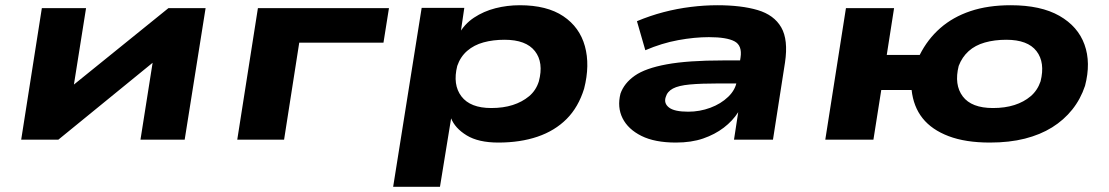

<svg xmlns="http://www.w3.org/2000/svg" viewBox="-20 -534 4240 734"><path d="M61 0 140 -503H309L258 -182H227L624 -503H766L686 0H517L568 -323H599L203 0Z M887 0 966 -503H1467L1446 -371H1124L1066 0Z M1483 180 1592 -504H1755L1740 -402H1733Q1755 -442 1792 -466.5Q1829 -491 1874 -502.5Q1919 -514 1967 -514Q2071 -514 2133.5 -472Q2196 -430 2216 -357.5Q2236 -285 2213 -195Q2191 -124 2146 -79Q2101 -34 2035 -11.5Q1969 11 1885 11Q1809 11 1764 -16.5Q1719 -44 1704 -83L1705 -84L1662 180ZM1858 -121Q1904 -121 1940 -132.5Q1976 -144 2002.5 -166Q2029 -188 2040 -223Q2059 -295 2025 -338.5Q1991 -382 1909 -382Q1865 -382 1828.5 -372Q1792 -362 1766 -339.5Q1740 -317 1728 -282Q1710 -210 1744 -165.5Q1778 -121 1858 -121Z M2564 11Q2483 11 2432 -14.5Q2381 -40 2360 -82Q2339 -124 2352 -176Q2366 -216 2406.5 -244.5Q2447 -273 2528.5 -288Q2610 -303 2744 -303H2838L2825 -215H2729Q2660 -215 2617 -211Q2574 -207 2552.5 -195.5Q2531 -184 2525 -163Q2517 -139 2537.5 -123Q2558 -107 2611 -107Q2655 -107 2695.5 -122Q2736 -137 2764 -164Q2792 -191 2797 -225L2811 -314Q2818 -360 2788 -376Q2758 -392 2690 -392Q2635 -392 2572.5 -380.5Q2510 -369 2447 -342L2415 -453Q2465 -474 2516.5 -487.5Q2568 -501 2620.5 -507.5Q2673 -514 2722 -514Q2814 -514 2876.5 -495.5Q2939 -477 2966.5 -429.5Q2994 -382 2981 -295L2935 0H2786L2802 -104V-105Q2781 -72 2747 -46Q2713 -20 2668 -4.5Q2623 11 2564 11Z M3764 11Q3671 11 3606.5 -13.5Q3542 -38 3507 -82Q3472 -126 3465 -190H3349L3319 0H3135L3214 -503H3398L3370 -324H3496Q3526 -384 3574.5 -426.5Q3623 -469 3690 -491.5Q3757 -514 3844 -514Q3959 -514 4030 -473.5Q4101 -433 4126 -363.5Q4151 -294 4128 -206Q4111 -155 4079 -115Q4047 -75 4002 -47Q3957 -19 3898 -4Q3839 11 3764 11ZM3776 -121Q3822 -121 3858 -132.5Q3894 -144 3920 -166Q3946 -188 3958 -223Q3976 -295 3942.5 -338.5Q3909 -382 3827 -382Q3782 -382 3745 -371.5Q3708 -361 3683 -338.5Q3658 -316 3645 -282Q3627 -210 3660.5 -165.5Q3694 -121 3776 -121Z"/></svg>

Font: Nunito Sans 7pt Expanded ExtraBold
Style: Italic
Weight: 800
Width: 7
Italic angle: -9°
Designer: Vernon Adams
Foundry: Vernon Adams
Version: Version 3.101;gftools[0.9.27]